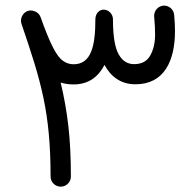

<svg xmlns="http://www.w3.org/2000/svg" viewBox="-20 -641 711 697"><path d="M200.2 36.6C221.2 36.6 237.3 20 237.3 0C237.3 -68.8 234.4 -130.4 228 -184.6C221.7 -238.8 212.4 -291 200.2 -341.3C214.4 -336.9 230 -334.5 247.6 -334.5C302.7 -334.5 337.9 -363.8 359.4 -405.3C382.3 -362.8 418.5 -335 471.7 -335C576.2 -335 615.2 -420.4 615.2 -528.3C615.2 -547.9 614.3 -563.5 612.3 -586.9C610.4 -606.9 593.8 -620.6 576.2 -620.6H573.7C553.7 -619.1 539.6 -602.1 539.6 -584V-581.5C542 -556.2 543 -534.2 543 -515.1C543 -485.4 537.1 -460.4 525.4 -439.5C513.7 -418.5 494.1 -408.2 466.8 -408.2C443.4 -408.2 424.8 -419.4 411.6 -442.4C397.9 -465.3 390.6 -505.9 390.1 -564.9V-570.8C390.1 -589.8 374.5 -606 356.4 -606C338.4 -606 326.2 -589.8 326.2 -570.8C326.2 -476.1 312 -407.7 247.1 -407.7C233.4 -407.7 220.7 -411.6 209 -419.9C185.5 -436 162.1 -481 127.4 -578.6C124 -587.9 117.7 -594.7 108.4 -599.1H107.9C102.5 -601.6 97.2 -603 91.8 -603C87.9 -603 84 -602.5 80.6 -601.1C62.5 -594.7 56.2 -577.1 56.2 -565.9C56.2 -562 56.6 -558.1 58.1 -554.2C128.9 -346.7 163.6 -233.9 163.6 0C163.6 20 180.2 36.6 200.2 36.6Z"/></svg>

Font: Mikhak
Style: Regular
Weight: 400
Designer: Amin Abedi
Version: Version 3.2